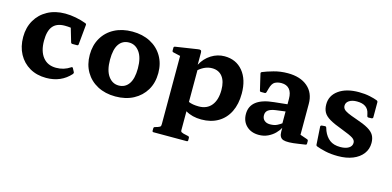

<svg xmlns="http://www.w3.org/2000/svg" viewBox="-67 -899 3046 1493"><g transform="rotate(15 1455.5 -152.5)"><path d="M294 13Q218 13 161 -20Q104 -53 72 -112Q40 -171 40 -249Q40 -325 74 -384Q108 -443 169 -476Q230 -509 310 -509Q352 -509 396 -500.5Q440 -492 480 -477Q489 -472 487 -463L472 -305Q471 -295 461 -295H424Q414 -295 411 -305L379 -414Q356 -417 331 -417Q266 -417 235 -379.5Q204 -342 204 -263Q204 -178 242 -130.5Q280 -83 348 -83Q380 -83 408 -91.5Q436 -100 463 -118Q470 -124 476 -115L491 -87Q495 -80 489 -71Q414 13 294 13Z M851 13Q769 13 707 -20Q645 -53 610.5 -112Q576 -171 576 -249Q576 -326 610.5 -385Q645 -444 707 -476.5Q769 -509 851 -509Q933 -509 995.5 -476.5Q1058 -444 1093 -385Q1128 -326 1128 -249Q1128 -170 1093 -111.5Q1058 -53 996 -20Q934 13 851 13ZM854 -76Q906 -76 935.5 -118Q965 -160 965 -243Q965 -329 932 -374.5Q899 -420 848 -420Q796 -420 767 -379Q738 -338 738 -253Q738 -167 770.5 -121.5Q803 -76 854 -76Z M1523 -394Q1468 -394 1416 -350V-94Q1448 -80 1498 -80Q1564 -80 1600 -124.5Q1636 -169 1636 -249Q1636 -318 1606.5 -356Q1577 -394 1523 -394ZM1211 205Q1201 205 1201 195V176Q1201 166 1211 163L1232 157Q1250 150 1253.5 145.5Q1257 141 1257 124V25V-422L1200 -435Q1190 -437 1190 -447V-470Q1190 -479 1200 -481L1377 -508Q1393 -511 1400 -507Q1407 -503 1407 -489V-391Q1436 -446 1486 -477.5Q1536 -509 1593 -509Q1686 -509 1741 -442.5Q1796 -376 1796 -263Q1796 -178 1765.5 -116Q1735 -54 1678 -20.5Q1621 13 1543 13Q1469 13 1416 -19V136Q1417 145 1422 148Q1427 151 1439 155L1479 164Q1488 167 1488 177V195Q1488 205 1478 205Z M2006 13Q1944 13 1906 -23.5Q1868 -60 1868 -119Q1868 -246 2057 -264L2161 -275V-318Q2161 -369 2138.5 -395.5Q2116 -422 2074 -422Q2044 -422 2021.5 -410Q1999 -398 1987 -353L1979 -324Q1976 -314 1967 -314H1937Q1927 -314 1926 -324Q1918 -357 1910.5 -389.5Q1903 -422 1896 -452Q1894 -460 1903 -465Q1936 -479 1989.5 -494Q2043 -509 2102 -509Q2203 -509 2261.5 -459Q2320 -409 2320 -321V-72L2378 -52Q2387 -49 2387 -39V-19Q2387 -9 2377 -8L2323 0Q2236 14 2202.5 3Q2169 -8 2169 -56V-88Q2157 -64 2134 -41Q2111 -18 2078.5 -2.5Q2046 13 2006 13ZM2069 -89Q2104 -89 2127 -101Q2150 -113 2161 -122V-217L2084 -207Q2043 -201 2024.5 -186.5Q2006 -172 2006 -146Q2006 -120 2023 -104.5Q2040 -89 2069 -89Z M2707 -302Q2770 -281 2805.5 -260.5Q2841 -240 2855.5 -214.5Q2870 -189 2870 -153Q2870 -103 2841.5 -65.5Q2813 -28 2762 -7.5Q2711 13 2643 13Q2586 13 2541.5 3Q2497 -7 2469 -18Q2460 -22 2460 -31L2451 -173Q2451 -182 2461 -184L2486 -186Q2496 -187 2499 -177L2507 -153Q2525 -109 2557 -84.5Q2589 -60 2642 -60Q2685 -60 2710 -75.5Q2735 -91 2735 -118Q2735 -140 2712 -155Q2689 -170 2623 -195Q2555 -220 2518 -241.5Q2481 -263 2466.5 -289.5Q2452 -316 2452 -353Q2452 -424 2512.5 -467Q2573 -510 2674 -510Q2722 -510 2761.5 -501.5Q2801 -493 2823 -484Q2832 -480 2832 -470V-350Q2832 -341 2822 -339L2796 -338Q2786 -338 2784 -348L2780 -365Q2766 -436 2678 -436Q2639 -436 2615.5 -420.5Q2592 -405 2592 -380Q2592 -364 2601.5 -352.5Q2611 -341 2635.5 -329.5Q2660 -318 2707 -302Z"/></g></svg>

Font: Hahmlet
Style: Bold
Weight: 700
Designer: Minjoo Ham & Mark Frömberg
Foundry: hypertype
Version: Version 1.002; ttfautohint (v1.8.3)